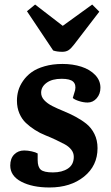

<svg xmlns="http://www.w3.org/2000/svg" viewBox="-20 -807 486 841"><path d="M98.1 -757.8 133.8 -787.1 254.9 -693.8 383.8 -787.1 415 -755.9 305.2 -612.8Q291.5 -594.7 280.5 -587.4Q269.5 -580.1 252.9 -580.1Q229.5 -580.1 212.9 -585.9ZM211.9 -51.8Q252 -51.8 277.6 -68.8Q303.2 -85.9 303.2 -120.1Q303.2 -137.2 292.5 -151.1Q281.7 -165 264.2 -174.6Q246.6 -184.1 224.4 -194.6Q202.1 -205.1 178.7 -214.4Q155.3 -223.6 133.1 -237.8Q110.8 -252 93.3 -268.6Q75.7 -285.2 64.9 -310.3Q54.2 -335.4 54.2 -366.2Q54.2 -388.7 60.3 -410.2Q66.4 -431.6 81.3 -453.1Q96.2 -474.6 118.4 -490.7Q140.6 -506.8 175.5 -516.8Q210.4 -526.9 253.9 -526.9Q298.8 -526.9 336.2 -514.9Q373.5 -502.9 396.7 -478.8Q419.9 -454.6 419.9 -422.9Q419.9 -395.5 403.6 -376.7Q387.2 -357.9 363.8 -357.9Q345.7 -357.9 325.9 -364.3Q306.2 -370.6 298.8 -377.9L309.1 -412.1Q314 -436.5 300.5 -449.2Q287.1 -461.9 250 -461.9Q208 -461.9 184.1 -444.3Q160.2 -426.8 160.2 -400.9Q160.2 -382.8 173.8 -368.2Q187.5 -353.5 209.2 -342.5Q231 -331.5 257.3 -320.8Q283.7 -310.1 310.1 -296.1Q336.4 -282.2 358.2 -264.9Q379.9 -247.6 393.6 -220.2Q407.2 -192.9 407.2 -158.2Q407.2 -81.1 348.1 -33.4Q289.1 14.2 196.8 14.2Q121.6 14.2 73.2 -11.2Q24.9 -36.6 24.9 -82Q24.9 -112.8 42.2 -130.4Q59.6 -147.9 85.9 -147.9Q101.6 -147.9 118.9 -144Q136.2 -140.1 145 -134.8V-106Q145 -75.7 158.7 -63.7Q172.4 -51.8 211.9 -51.8Z"/></svg>

Font: Literata Book
Style: Bold Italic
Weight: 700
Italic angle: -3°
Designer: Latin by Veronika Burian and Jose Scaglione. Greek by Irene Vlachou. Cyrillic by Vera Evstafieva
Foundry: TypeTogether
Version: Version 1.003;PS 001.003;hotconv 1.0.88;makeotf.lib2.5.64775